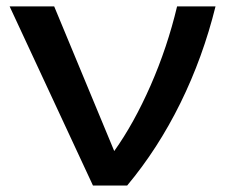

<svg xmlns="http://www.w3.org/2000/svg" viewBox="-20 -575 698 595"><path d="M528.8 -555.2H647.9Q608.9 -397.5 539.1 -255.6Q469.2 -113.8 374 0H268.1L9.8 -555.2H147.9L334 -106.9Q395 -192.4 446.8 -310.3Q498.5 -428.2 528.8 -555.2Z"/></svg>

Font: Sporting Grotesque
Style: Regular
Weight: 400
Designer: Lucas LE BIHAN
Foundry: Lucas LE BIHAN
Version: Version 2.001;PS 2.1;hotconv 1.0.88;makeotf.lib2.5.647800